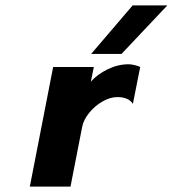

<svg xmlns="http://www.w3.org/2000/svg" viewBox="-20 -688 637 708"><path d="M176 -441H326L315 -387Q339 -414 377 -432.5Q415 -451 454 -451Q464 -451 476.5 -448Q489 -445 497 -441L470 -305Q462 -318 447 -324Q432 -330 413 -330Q386 -330 357.5 -313.5Q329 -297 308.5 -271.5Q288 -246 283 -220L240 0H90ZM469 -668H597L428 -489H316Z"/></svg>

Font: Teachers[wght] Italic
Style: Regular
Weight: 400
Designer: Alfredo Marco Pradil & Chank Diesel
Version: Version 1.000;Glyphs 3.1.2 (3151)